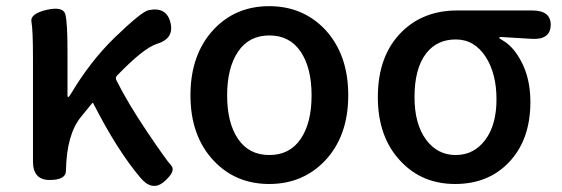

<svg xmlns="http://www.w3.org/2000/svg" viewBox="-20 -584 1822 623"><path d="M513 5Q474 39 435 -8Q360 -97 283 -248Q281 -252 278 -248L243 -205Q196 -148 194 -30Q194 0 141 0Q87 0 87 -60V-394Q87 -488 82 -513.5Q77 -539 131 -552Q185 -564 192 -537.5Q199 -511 199 -419V-274Q199 -269 201.5 -269Q204 -269 211 -281Q273 -385 351 -461Q439 -546 462 -551Q520 -563 533 -511Q546 -459 490 -442Q447 -429 360 -339Q353 -332 358 -323Q395 -249 457 -157Q519 -65 535.5 -47Q552 -29 513 5Z M674 -62Q598 -142 598 -275Q598 -408 674 -489Q745 -564 853.5 -564Q962 -564 1034 -489Q1110 -408 1110 -275Q1110 -142 1034 -62Q962 13 853.5 13Q745 13 674 -62ZM752.5 -133Q788 -81 854 -81Q920 -81 955.5 -133Q991 -185 991 -274.5Q991 -364 955.5 -416.5Q920 -469 854 -469Q788 -469 752.5 -416.5Q717 -364 717 -274.5Q717 -185 752.5 -133Z M1281 -60Q1206 -138 1206 -269Q1206 -405 1285 -482Q1355 -550 1463 -550H1707Q1768 -550 1767 -502Q1765 -454 1705 -458L1605 -464Q1600 -464 1600 -461.5Q1600 -459 1611 -453Q1648 -432 1674.5 -378.5Q1701 -325 1701 -253Q1701 -130 1631 -57Q1564 13 1457 13Q1350 13 1281 -60ZM1557 -398Q1520 -456 1459 -456Q1398 -456 1363 -411Q1325 -362 1325 -269Q1325 -182 1362 -131.5Q1399 -81 1458.5 -81Q1518 -81 1554.5 -130Q1591 -179 1591 -261.5Q1591 -344 1557 -398Z"/></svg>

Font: Resource Han Rounded TW Medium
Style: Regular
Weight: 500
Designer: Cyano Hao (round all glyphs); Ryoko NISHIZUKA 西塚涼子 (kana, bopomofo & ideographs); Paul D. Hunt (Latin, Greek & Cyrillic)
Foundry: Cyano Hao
Version: 0.990